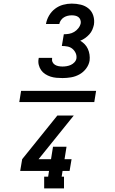

<svg xmlns="http://www.w3.org/2000/svg" viewBox="-20 -875 640 1065"><path d="M327 -442Q310 -442 293 -443.5Q276 -445 260.5 -450Q245 -455 231 -464Q217 -473 208 -486Q199 -499 195 -515Q191 -531 194 -548Q194 -550 194.5 -551Q195 -552 195 -554H269Q269 -553 269 -552.5Q269 -552 269 -551Q267 -540 271.5 -530.5Q276 -521 285 -515.5Q294 -510 305 -508Q316 -506 327 -506Q338 -506 350 -508Q362 -510 373 -515Q384 -520 393 -529.5Q402 -539 404 -551Q406 -567 399.5 -581Q393 -595 381.5 -604.5Q370 -614 354.5 -617Q339 -620 323 -620L334 -685Q348 -685 363 -687.5Q378 -690 391.5 -698Q405 -706 415 -719Q425 -732 428 -747Q429 -757 425.5 -766Q422 -775 414.5 -780.5Q407 -786 397.5 -788Q388 -790 378 -790Q367 -790 356 -787.5Q345 -785 335 -779Q325 -773 318 -763Q311 -753 309 -742H235Q239 -766 252 -788.5Q265 -811 285.5 -826.5Q306 -842 330 -848.5Q354 -855 378 -855Q404 -855 428.5 -849Q453 -843 471.5 -827.5Q490 -812 497.5 -788Q505 -764 501 -738Q498 -724 492 -710Q486 -696 475.5 -684.5Q465 -673 452.5 -664Q440 -655 425 -649Q439 -641 450 -629.5Q461 -618 467.5 -603.5Q474 -589 476.5 -572.5Q479 -556 477 -539Q473 -515 457.5 -494.5Q442 -474 420 -462Q398 -450 374 -446Q350 -442 327 -442ZM335 170H225V105H247L252 73H92L103 8L298 -234H389L194 8H263L274 -61H349L338 8H377L366 73H327L322 105H335ZM503 -309H87L97 -371H513Z"/></svg>

Font: Iosevka Curly Slab MdExObl
Style: Regular
Weight: 500
Width: 7
Italic angle: -9°
Monospace: yes
Designer: Belleve Invis
Foundry: Belleve Invis
Version: Version 11.1.0; ttfautohint (v1.8.3)